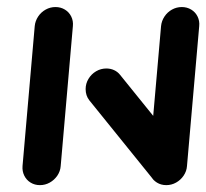

<svg xmlns="http://www.w3.org/2000/svg" viewBox="-20 -539 600 559"><path d="M96.3 0Q81.1 0 69.1 -7.4Q57 -14.8 50.7 -27.6Q44.4 -40.4 45.6 -55.6L81.1 -463Q82.6 -478.1 91.1 -490.9Q99.6 -503.7 113 -511.1Q126.3 -518.5 141.5 -518.5Q156.7 -518.5 168.9 -511.1Q181.1 -503.7 187.4 -490.9Q193.7 -478.1 192.2 -463L156.7 -55.6Q155.6 -40.4 146.9 -27.6Q138.1 -14.8 124.8 -7.4Q111.5 0 96.3 0ZM229.3 -279.6Q229.3 -295.6 237.6 -309.4Q245.9 -323.3 259.8 -331.5Q273.7 -339.6 289.6 -339.6Q301.9 -339.6 312.2 -334.8Q322.6 -330 329.6 -321.1L517.8 -88.1L428.1 -14.1L240 -247Q229.3 -260.7 229.3 -279.6ZM464.1 0Q448.9 0 436.9 -7.4Q424.8 -14.8 418.5 -27.6Q412.2 -40.4 413.3 -55.6L448.9 -463Q450.4 -478.1 458.9 -490.9Q467.4 -503.7 480.7 -511.1Q494.1 -518.5 509.3 -518.5Q524.4 -518.5 536.7 -511.1Q548.9 -503.7 555.2 -490.9Q561.5 -478.1 560 -463L524.4 -55.6Q523.3 -40.4 514.6 -27.6Q505.9 -14.8 492.6 -7.4Q479.3 0 464.1 0Z"/></svg>

Font: 26F Galaxy Sans Black
Style: Italic
Weight: 900
Italic angle: -5°
Designer: C₂₉H₂₅N₃O₅
Version: Version 1.200